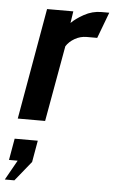

<svg xmlns="http://www.w3.org/2000/svg" viewBox="-82 -546 511 860"><g transform="rotate(5 173.5 -115.5)"><path d="M7 0 95 -500H213L205 -447Q224 -467 261 -487.5Q298 -508 339 -508H374L330 -391H283Q254 -391 229 -376.5Q204 -362 191 -341L130 0ZM16 277H-27L23 188H-16L1 91H105L88 188Z"/></g></svg>

Font: Cabin VF Beta
Style: Italic
Weight: 400
Italic angle: -7°
Designer: Pablo Impallari
Foundry: Pablo Impallari. http://www.impallari.com Igino Marini. http://www.ikern.com
Version: Version 2.300